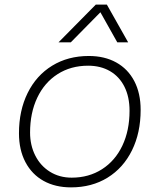

<svg xmlns="http://www.w3.org/2000/svg" viewBox="-20 -798 690 830"><path d="M62 -222Q62 -320 99.5 -396Q137 -472 205.5 -514Q274 -556 364 -556Q432 -556 482.5 -528Q533 -500 560.5 -447.5Q588 -395 588 -323Q588 -224 550.5 -148Q513 -72 445 -30Q377 12 287 12Q219 12 168.5 -16Q118 -44 90 -97Q62 -150 62 -222ZM290 -30Q364 -30 421 -66.5Q478 -103 509 -168.5Q540 -234 540 -319Q540 -379 518 -423Q496 -467 455.5 -490.5Q415 -514 361 -514Q286 -514 229 -477.5Q172 -441 141 -375.5Q110 -310 110 -225Q110 -170 132.5 -125.5Q155 -81 196 -55.5Q237 -30 290 -30ZM394 -778H442L534 -615H487L414 -745L286 -615H233Z"/></svg>

Font: Azeret Mono Thin
Style: Italic
Weight: 100
Italic angle: -12°
Designer: Martin Vácha
Foundry: Displaay
Version: Version 1.000; Glyphs 3.0.3, build 3074